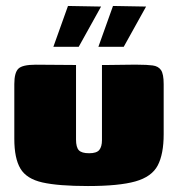

<svg xmlns="http://www.w3.org/2000/svg" viewBox="-20 -617 597 644"><path d="M235 -399V-149Q235 -123 244.5 -113Q254 -103 279 -103Q304 -103 313 -114Q322 -125 322 -147V-399Q323 -399 340 -399Q357 -399 379 -399.5Q401 -400 419.5 -400Q438 -400 442 -400Q473 -400 492 -397.5Q511 -395 520 -382Q529 -369 529 -335V-167Q529 -100 509 -62Q489 -24 434 -8.5Q379 7 275 7Q176 7 122.5 -5Q69 -17 48.5 -51.5Q28 -86 28 -151V-335Q28 -373 41.5 -386.5Q55 -400 100 -400Q134 -400 167.5 -399.5Q201 -399 235 -399ZM310 -460 359 -597 470 -595 395 -460ZM159 -460 208 -597 319 -595 244 -460Z"/></svg>

Font: Genos Thin Black
Style: Regular
Weight: 900
Version: Version 1.010